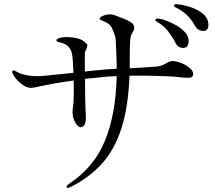

<svg xmlns="http://www.w3.org/2000/svg" viewBox="-20 -846 1040 928"><path d="M83 -441Q62 -457 48.5 -477.5Q35 -498 41 -504Q45 -508 54 -503Q63 -498 71 -494Q80 -489 106.5 -483Q133 -477 171 -478Q191 -479 237 -484Q283 -489 335 -494Q334 -526 332 -551.5Q330 -577 328 -585Q324 -606 311 -620Q298 -634 274 -640Q267 -642 259.5 -644Q252 -646 253 -652Q254 -659 273 -663.5Q292 -668 306 -667Q332 -666 355 -660.5Q378 -655 396 -637Q404 -630 401.5 -621Q399 -612 394.5 -603Q390 -594 390 -585V-500Q419 -504 444.5 -506Q470 -508 488 -510Q503 -511 516.5 -512Q530 -513 544 -514V-534Q543 -564 542 -596.5Q541 -629 539 -655Q538 -668 535 -675Q532 -682 524 -704Q516 -726 497 -735.5Q478 -745 471 -748Q464 -751 462 -752Q460 -753 462 -757Q466 -767 488.5 -773.5Q511 -780 533 -773Q554 -765 576 -756.5Q598 -748 612.5 -738.5Q627 -729 628 -717Q629 -705 625.5 -698Q622 -691 617 -682.5Q612 -674 610 -660Q608 -638 607.5 -607Q607 -576 607 -542V-516Q637 -518 668.5 -519.5Q700 -521 734 -524Q760 -526 781 -539Q802 -552 816 -551Q840 -549 863 -538.5Q886 -528 900.5 -514Q915 -500 914 -487Q913 -475 901.5 -471.5Q890 -468 846 -473Q825 -476 787 -477.5Q749 -479 702 -480Q655 -481 606 -480Q600 -329 567 -226Q534 -123 473 -55.5Q412 12 323 57Q306 66 302 59Q300 56 303 52Q306 48 317 40Q435 -38 487.5 -166.5Q540 -295 544 -478Q528 -477 512.5 -476.5Q497 -476 483 -474Q461 -472 437.5 -469.5Q414 -467 391 -465Q391 -422 391.5 -381.5Q392 -341 393 -325Q394 -304 395 -283Q396 -262 390.5 -247Q385 -232 369 -231Q363 -230 352.5 -241.5Q342 -253 335 -274.5Q328 -296 332 -324Q336 -346 336.5 -383Q337 -420 336 -457Q278 -449 231.5 -440.5Q185 -432 168 -428Q140 -420 122 -422Q104 -424 83 -441ZM731 -751Q733 -757 744 -756Q755 -755 767 -752Q773 -750 792.5 -742.5Q812 -735 834.5 -722Q857 -709 874 -690.5Q891 -672 892 -649Q892 -622 875 -616Q865 -612 850.5 -617Q836 -622 827 -641Q818 -660 797.5 -688Q777 -716 753 -732Q746 -736 738 -741Q730 -746 731 -751ZM972 -698Q963 -694 948.5 -698.5Q934 -703 923 -720Q909 -746 890.5 -766Q872 -786 844 -802Q836 -806 828 -810.5Q820 -815 821 -820Q822 -827 834 -825.5Q846 -824 857 -823Q868 -821 888.5 -815.5Q909 -810 931 -799Q953 -788 969 -771.5Q985 -755 987 -732Q990 -705 972 -698Z"/></svg>

Font: Shippori Mincho TTF
Style: Regular
Weight: 400
Version: Version 2.100